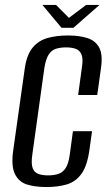

<svg xmlns="http://www.w3.org/2000/svg" viewBox="-20 -742 440 774"><path d="M167 12Q121 12 88 1.5Q55 -9 39.5 -42Q24 -75 34 -141L80 -467Q88 -522 112 -550.5Q136 -579 172.5 -589Q209 -599 254 -599Q300 -599 332.5 -588.5Q365 -578 380 -550Q395 -522 387 -467L372 -359H295L310 -469Q316 -505 308.5 -522.5Q301 -540 284.5 -545.5Q268 -551 246 -551Q224 -551 206 -545.5Q188 -540 176.5 -522.5Q165 -505 159 -469L110 -117Q105 -81 112 -63.5Q119 -46 135.5 -40.5Q152 -35 174 -35Q196 -35 214 -40.5Q232 -46 244 -63.5Q256 -81 261 -117L274 -213H351L341 -141Q332 -74 308.5 -41.5Q285 -9 249 1.5Q213 12 167 12ZM228 -630 151 -722H206L258 -670L327 -722H381L276 -630Z"/></svg>

Font: Alumni Sans Thin Medium
Style: Italic
Weight: 500
Italic angle: -8°
Version: Version 1.016